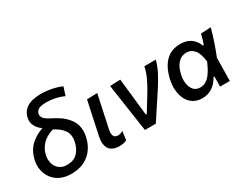

<svg xmlns="http://www.w3.org/2000/svg" viewBox="-82 -1227 2180 1719"><g transform="rotate(-30 1008.0 -367.0)"><path d="M271.5 11.5Q207.5 11.5 160 -11Q112.5 -33.5 83.5 -72Q54.5 -110.5 45 -158.5Q40 -181.5 40 -205Q40 -231 46 -258Q66 -348.5 121.5 -399.2Q177 -450 249 -473.5Q210 -500.5 191 -537.5Q178 -561.5 178 -591Q178 -605.5 181.5 -622Q194 -680 245 -713Q296 -746 394.5 -746Q432 -746 471.5 -739.8Q511 -733.5 545 -723.8Q579 -714 599.5 -704L572 -617.5Q529 -638 481.8 -647.2Q434.5 -656.5 397 -656.5Q347.5 -656.5 319 -645Q290.5 -633.5 283 -599Q282 -594.5 282 -589.5Q282 -576 291 -561.5Q302.5 -542 345.5 -518.5L397.5 -490.5Q483.5 -444 526.5 -375.5Q555 -329.5 555 -271Q555 -242 548 -210.5Q526.5 -108 455 -48.2Q383.5 11.5 271.5 11.5ZM155.5 -248.5Q151 -228.5 151 -209Q151 -187.5 156.5 -167Q167 -128 197.5 -102.8Q228 -77.5 278.5 -77.5Q347.5 -77.5 386.5 -117.8Q425.5 -158 438.5 -221.5Q443.5 -244 443.5 -264.5Q443.5 -306 422.5 -337Q391 -382.5 324.5 -416.5Q247.5 -393 207.5 -348.8Q167.5 -304.5 155.5 -248.5Z M766 12Q723.5 12 693 -5.2Q662.5 -22.5 651 -60Q645 -78 645 -102Q645 -127 651.5 -158Q659.5 -194 665 -219.5Q670 -245 676 -273Q690.5 -339.5 701.5 -391.5Q712.5 -443 724 -497L831.5 -500.5Q812.5 -412 796.5 -337.2Q780.5 -262.5 769.5 -210.5L760.5 -168.5Q756 -148 756 -132Q756 -114 761.5 -101.5Q771 -78 806.5 -78Q829.5 -78 856.5 -94L844.5 -4.5Q830.5 3 811 7.5Q791.5 12 766 12Z M1036 0Q1029 -46 1021.8 -94.8Q1014.5 -143.5 1008 -188L995 -276.5Q987 -331.5 979 -387Q970.5 -442.5 962.5 -497L1070 -501Q1077 -436.5 1086 -356Q1094.5 -275.5 1102.5 -201.5L1112 -116H1122L1232.5 -296.5Q1263.5 -351 1285 -398.5Q1306.5 -446 1317 -497H1435Q1419.5 -436.5 1388.5 -378Q1357.5 -319.5 1321.5 -263.5Q1278 -197 1234.5 -130.8Q1191 -64.5 1148.5 0Z M1627.5 11.5Q1572 11.5 1533.8 -12.8Q1495.5 -37 1474.5 -78.2Q1453.5 -119.5 1449 -171Q1447.5 -185.5 1447.5 -200Q1447.5 -237 1456 -276Q1470.5 -345 1500.2 -397.5Q1530 -450 1577.8 -479.8Q1625.5 -509.5 1694 -509.5Q1755 -509.5 1798 -481.2Q1841 -453 1863 -396H1873Q1883 -425.5 1890 -450.2Q1897 -475 1902.5 -497L2006 -502Q1989 -436.5 1965.2 -367.5Q1941.5 -298.5 1917.5 -238.5Q1915.5 -118.5 1913.5 0H1812.5Q1813 -26.5 1813.5 -53Q1813.5 -79.5 1814 -104.5H1806Q1770 -43 1725.8 -15.8Q1681.5 11.5 1627.5 11.5ZM1659 -81.5Q1708.5 -81.5 1747.8 -122.5Q1787 -163.5 1825 -254Q1813.5 -341.5 1782 -378.2Q1750.5 -415 1703 -415Q1663 -415 1635 -394.2Q1607 -373.5 1589.5 -339.8Q1572 -306 1564 -267.5Q1557.5 -238.5 1557.5 -212Q1557.5 -194 1560.5 -177Q1567 -134.5 1591.2 -108Q1615.5 -81.5 1659 -81.5Z"/></g></svg>

Font: Heraclito Medium
Style: Italic
Weight: 500
Italic angle: -12°
Designer: Kostas Bartsokas (font) & Cristiano Sobral (main changes)
Foundry: Kostas Bartsokas (font) & Cristiano Sobral (main changes)
Version: Version 1.00;July 8, 2020;FontCreator 13.0.0.2655 64-bit